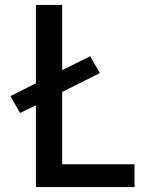

<svg xmlns="http://www.w3.org/2000/svg" viewBox="-20 -755 640 775"><path d="M125 0V-330L61 -299L22 -367L125 -419V-735H231V-472L344 -528L383 -460L231 -384V-92H523V0Z"/></svg>

Font: Iosevka Semibold Extended
Style: Regular
Weight: 600
Width: 7
Monospace: yes
Designer: Belleve Invis
Foundry: Belleve Invis
Version: Version 32.5.0; ttfautohint (v1.8.4)